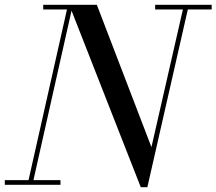

<svg xmlns="http://www.w3.org/2000/svg" viewBox="-55 -770 902 800"><path d="M531.5 10 233.5 -750H348.5L576 -157L711.5 -750H732L559 10ZM-35 0V-19.5H197V0ZM59.5 0 224 -730.5H125V-750H248.5L80 0ZM591.5 -730.5V-750H827V-730.5Z"/></svg>

Font: Bodoni Moda
Style: Italic
Weight: 400
Italic angle: -13°
Designer: Owen Earl
Foundry: indestructible type
Version: Version 2.005